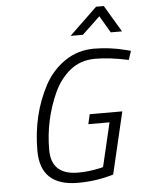

<svg xmlns="http://www.w3.org/2000/svg" viewBox="-61 -979 790 1038"><g transform="rotate(-5 333.5 -460.0)"><path d="M349 -785 500 -930H542L628 -785H567L513 -877L416 -785ZM320 10Q116 10 116 -182Q116 -377 200 -534Q242 -611 311.5 -658Q381 -705 469 -705Q553 -705 640 -683L667 -676L651 -628Q550 -650 470.5 -650Q391 -650 335 -605Q279 -560 246 -488Q180 -342 180 -181Q180 -45 326 -45Q382 -45 442 -58L462 -63L518 -301H403L415 -354H592L513 -18Q420 10 320 10Z"/></g></svg>

Font: Titillium Web Light
Style: Italic
Weight: 300
Italic angle: -13°
Version: Version 1.002;PS 57.000;hotconv 1.0.70;makeotf.lib2.5.55311